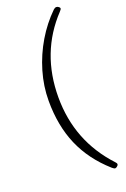

<svg xmlns="http://www.w3.org/2000/svg" viewBox="-173 -802 678 1032"><g transform="rotate(-20 165.5 -286.5)"><path d="M296.9 175.3Q293.5 175.3 289.8 173.1Q286.1 170.9 283.2 168.5Q280.3 166 278.3 164.6Q179.2 76.2 131.6 -34.4Q84 -145 84 -287.1Q84 -371.1 108.4 -453.9Q132.8 -536.6 176.5 -609.9Q220.2 -683.1 278.3 -739.7Q286.6 -747.6 294.9 -747.6Q302.7 -747.6 309.1 -741.7Q314.5 -737.3 314.5 -733.4Q314.5 -728 305.2 -718.3Q139.6 -542.5 139.6 -287.1Q139.6 -36.1 308.1 145Q315.4 152.3 315.4 158.2Q315.4 164.6 307.6 170.4Q301.3 175.3 296.9 175.3Z"/></g></svg>

Font: JuniusX Light
Style: Regular
Weight: 300
Designer: Peter S. Baker
Foundry: Briery Creek Software
Version: Version 1.008